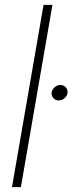

<svg xmlns="http://www.w3.org/2000/svg" viewBox="-20 -770 343 790"><path d="M195.8 -750 65.9 0H29.3L159.2 -750ZM192.4 -388.2Q193.8 -400.9 204.3 -410.4Q214.8 -419.9 227.5 -420.4Q242.2 -420.4 250.7 -410.6Q259.3 -400.9 257.8 -387.2Q256.3 -375.5 245.8 -366.2Q235.4 -356.9 221.7 -356.9Q209 -356.4 200 -366.2Q190.9 -376 192.4 -388.2Z"/></svg>

Font: Roboto Condensed ExtraLight
Style: Italic
Weight: 250
Italic angle: -12°
Designer: Christian Robertson
Foundry: Google
Version: Version 3.008; 2023